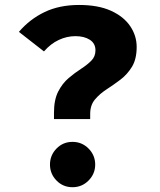

<svg xmlns="http://www.w3.org/2000/svg" viewBox="-20 -749 655 786"><path d="M303.6 -728.7Q382.1 -728.7 434.4 -704.9Q486.7 -681 513.1 -641.8Q539.5 -602.6 539.5 -556.9Q539.5 -507.2 520.3 -475.6Q501 -444.1 472.8 -422.8Q444.6 -401.5 416.2 -383.1Q387.7 -364.6 368.5 -341.5Q349.2 -318.5 349.2 -282.6V-261.5H201V-287.7Q201 -340.5 218.2 -374.1Q235.4 -407.7 260.8 -429.2Q286.2 -450.8 311.3 -466.9Q336.4 -483.1 353.6 -500.3Q370.8 -517.4 370.8 -543.1Q370.8 -571.3 347.7 -586.2Q324.6 -601 288.7 -601Q253.8 -601 220.8 -585.6Q187.7 -570.3 160 -538.5L57.4 -618.5Q101.5 -670.3 162.3 -699.5Q223.1 -728.7 303.6 -728.7ZM276.9 -168.2Q315.4 -168.2 342.6 -140.8Q369.7 -113.3 369.7 -75.4Q369.7 -37.4 342.6 -10Q315.4 17.4 276.9 17.4Q237.9 17.4 211.3 -10Q184.6 -37.4 184.6 -75.4Q184.6 -113.3 211.3 -140.8Q237.9 -168.2 276.9 -168.2Z"/></svg>

Font: FiraCode Nerd Font
Style: Bold
Weight: 700
Designer: Carrois Corporate, Edenspiekermann AG, Nikita Prokopov
Foundry: Carrois Corporate, Edenspiekermann AG, Nikita Prokopov
Version: Version 6.002;Nerd Fonts 2.1.0